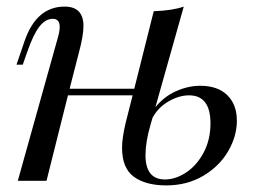

<svg xmlns="http://www.w3.org/2000/svg" viewBox="-20 -548 802 582"><path d="M698 -182Q698 -135 671.5 -89.5Q645 -44 596 -15Q547 14 484 14Q422 14 386 -12Q350 -38 350 -100Q350 -130 361 -176L382 -259H186L121 0H34L154 -429Q161 -452 161 -466Q161 -491 140 -491Q118 -491 99.5 -467.5Q81 -444 62 -389L49 -352H30L55 -425Q91 -528 176 -528Q233 -528 233 -469Q233 -440 219 -388L191 -279H387L446 -514Q503 -516 537 -528L451 -223Q478 -256 514.5 -272Q551 -288 587 -288Q640 -288 669 -259.5Q698 -231 698 -182ZM618 -174Q618 -259 553 -259Q523 -259 491.5 -241Q460 -223 443 -192V-193L436 -169Q421 -117 421 -78Q421 -4 480 -4Q512 -4 544 -25Q576 -46 597 -85Q618 -124 618 -174Z"/></svg>

Font: Playfair Display
Style: Italic
Weight: 400
Italic angle: -14°
Designer: Claus Eggers Sørensen
Foundry: Claus Eggers Sørensen
Version: Version 1.200; ttfautohint (v1.6)